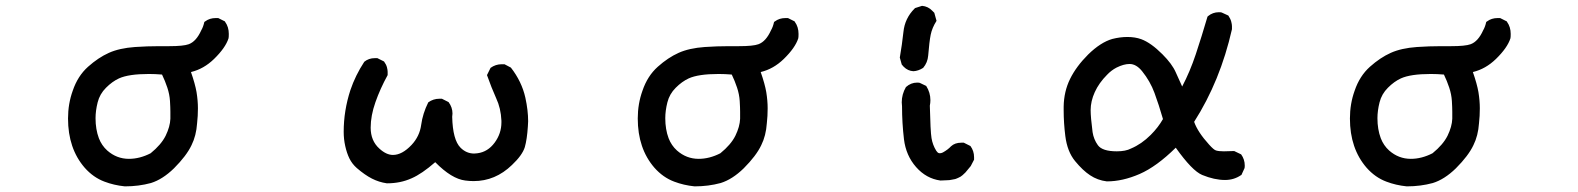

<svg xmlns="http://www.w3.org/2000/svg" viewBox="-20 -623 5540 674"><path d="M538.1 -460.9H573.2Q624 -460.9 642.6 -467.8Q668.9 -477.5 686.5 -516.6Q693.4 -528.3 697.3 -545.9L700.2 -547.9Q715.8 -559.6 737.3 -559.6Q740.2 -559.6 746.1 -559.6L769.5 -547.9L770.5 -545.9Q783.2 -528.3 783.2 -503.9Q783.2 -492.2 782.2 -488.3Q771.5 -455.1 731.4 -416Q695.3 -380.9 650.4 -370.1Q665 -328.1 669.9 -299.8Q674.8 -269.5 674.8 -242.7Q674.8 -215.8 671.9 -190.4Q668.9 -146.5 652.3 -113.3Q634.8 -76.2 590.8 -32.2Q550.8 6.8 509.8 19.5Q466.8 31.2 418.9 31.2H418Q379.9 27.3 346.7 14.6Q307.6 0 277.3 -34.2Q218.8 -101.6 218.8 -207Q218.8 -258.8 235.4 -304.7Q252.9 -356.4 289.1 -388.7Q325.2 -420.9 362.3 -437.5Q399.4 -454.1 454.1 -458Q497.1 -460.9 538.1 -460.9ZM548.8 -361.3Q524.4 -363.3 502.9 -363.3Q431.6 -363.3 397.5 -347.7Q374 -336.9 352.1 -314.9Q330.1 -293 322.8 -263.7Q315.4 -234.4 315.4 -208Q315.4 -168.9 327.1 -137.7Q336.9 -112.3 356.4 -94.7Q389.6 -65.4 432.6 -65.4Q470.7 -65.4 508.8 -85Q545.9 -115.2 561.5 -146.5Q577.1 -178.7 578.1 -206.1Q578.1 -215.8 578.1 -230.5Q578.1 -245.1 576.7 -268.6Q575.2 -292 567.4 -315.4Q559.6 -338.9 548.8 -361.3Z M1186.5 -160.2Q1186.5 -234.4 1210 -306.6Q1227.5 -358.4 1258.8 -406.2Q1274.4 -418.9 1295.9 -418.9Q1299.8 -418.9 1304.7 -418.9L1328.1 -407.2Q1335.9 -396.5 1338.4 -386.7Q1340.8 -377 1340.8 -371.1Q1340.8 -365.2 1340.8 -359.4Q1314.5 -311.5 1297.9 -264.2Q1281.2 -216.8 1281.2 -174.8Q1281.2 -128.9 1311.5 -101.6Q1335.9 -79.1 1359.4 -79.1Q1391.6 -79.1 1424.8 -114.3Q1453.1 -144.5 1458.5 -184.6Q1463.9 -224.6 1483.4 -263.7Q1501 -276.4 1522.5 -276.4Q1525.4 -276.4 1531.2 -276.4L1554.7 -264.6Q1568.4 -246.1 1568.4 -224.6Q1568.4 -219.7 1567.4 -212.9Q1569.3 -131.8 1596.7 -104.5Q1617.2 -84 1644.5 -84Q1650.4 -84 1656.2 -85Q1692.4 -89.8 1716.3 -122.1Q1740.2 -154.3 1740.2 -193.4Q1740.2 -196.3 1740.2 -199.2Q1738.3 -243.2 1721.7 -278.3Q1705.1 -315.4 1689.5 -359.4L1702.1 -384.8Q1719.7 -397.5 1741.2 -397.5Q1745.1 -397.5 1751 -397.5L1773.4 -385.7Q1811.5 -336.9 1824.2 -280.3Q1834 -235.4 1834 -197.3Q1834 -188.5 1833 -178.7Q1830.1 -133.8 1822.3 -106.4Q1813.5 -78.1 1777.3 -43.9Q1718.8 12.7 1642.6 12.7Q1627.9 12.7 1613.3 10.7Q1565.4 4.9 1507.8 -53.7Q1460.9 -12.7 1424.8 2.9Q1385.7 20.5 1338.9 20.5H1337.9Q1310.5 16.6 1285.6 3.9Q1260.7 -8.8 1232.4 -33.2Q1215.8 -47.9 1206.5 -66.9Q1197.3 -85.9 1191.9 -110.4Q1186.5 -134.8 1186.5 -160.2Z M2538.1 -460.9H2573.2Q2624 -460.9 2642.6 -467.8Q2668.9 -477.5 2686.5 -516.6Q2693.4 -528.3 2697.3 -545.9L2700.2 -547.9Q2715.8 -559.6 2737.3 -559.6Q2740.2 -559.6 2746.1 -559.6L2769.5 -547.9L2770.5 -545.9Q2783.2 -528.3 2783.2 -503.9Q2783.2 -492.2 2782.2 -488.3Q2771.5 -455.1 2731.4 -416Q2695.3 -380.9 2650.4 -370.1Q2665 -328.1 2669.9 -299.8Q2674.8 -269.5 2674.8 -242.7Q2674.8 -215.8 2671.9 -190.4Q2668.9 -146.5 2652.3 -113.3Q2634.8 -76.2 2590.8 -32.2Q2550.8 6.8 2509.8 19.5Q2466.8 31.2 2418.9 31.2H2418Q2379.9 27.3 2346.7 14.6Q2307.6 0 2277.3 -34.2Q2218.8 -101.6 2218.8 -207Q2218.8 -258.8 2235.4 -304.7Q2252.9 -356.4 2289.1 -388.7Q2325.2 -420.9 2362.3 -437.5Q2399.4 -454.1 2454.1 -458Q2497.1 -460.9 2538.1 -460.9ZM2548.8 -361.3Q2524.4 -363.3 2502.9 -363.3Q2431.6 -363.3 2397.5 -347.7Q2374 -336.9 2352.1 -314.9Q2330.1 -293 2322.8 -263.7Q2315.4 -234.4 2315.4 -208Q2315.4 -168.9 2327.1 -137.7Q2336.9 -112.3 2356.4 -94.7Q2389.6 -65.4 2432.6 -65.4Q2470.7 -65.4 2508.8 -85Q2545.9 -115.2 2561.5 -146.5Q2577.1 -178.7 2578.1 -206.1Q2578.1 -215.8 2578.1 -230.5Q2578.1 -245.1 2576.7 -268.6Q2575.2 -292 2567.4 -315.4Q2559.6 -338.9 2548.8 -361.3Z M3145.5 -263.7Q3145.5 -292 3160.2 -317.4Q3177.7 -333 3199.2 -333Q3207 -333 3209 -332L3231.4 -321.3Q3246.1 -297.9 3246.1 -271.5Q3246.1 -261.7 3244.1 -252Q3246.1 -162.1 3250 -138.2Q3253.9 -114.3 3266.6 -93.8Q3268.6 -90.8 3271.5 -87.9Q3274.4 -85 3279.3 -85Q3284.2 -85 3290 -87.9Q3307.6 -97.7 3318.4 -109.4Q3332 -122.1 3354.5 -122.1Q3357.4 -122.1 3363.3 -122.1L3386.7 -110.4Q3399.4 -92.8 3399.4 -71.3Q3399.4 -68.4 3399.4 -62.5L3387.7 -40L3369.1 -17.6Q3357.4 -5.9 3352.1 -2.9Q3346.7 0 3343.3 1.5Q3339.8 2.9 3336.4 4.4Q3333 5.9 3329.1 6.3Q3325.2 6.8 3321.3 7.8Q3317.4 8.8 3312.5 9.3Q3307.6 9.8 3302.7 9.8Q3293.9 10.7 3282.2 10.7H3281.2Q3231.4 3.9 3195.8 -36.6Q3160.2 -77.1 3153.3 -134.3Q3146.5 -191.4 3146.5 -250Q3145.5 -257.8 3145.5 -263.7ZM3220.7 -384.8Q3204.1 -374 3186.5 -373Q3167 -374 3152.3 -388.7L3145.5 -396.5L3138.7 -420.9Q3146.5 -465.8 3151.4 -510.7Q3156.2 -558.6 3190.4 -592.8L3192.4 -594.7L3216.8 -602.5Q3238.3 -600.6 3252.9 -585L3259.8 -578.1L3267.6 -549.8Q3252 -525.4 3247.1 -501Q3242.2 -476.6 3238.3 -427.7Q3236.3 -403.3 3220.7 -384.8Z M3713.9 -236.3Q3713.9 -243.2 3713.9 -249Q3714.8 -301.8 3736.3 -345.7Q3757.8 -389.6 3799.8 -431.6Q3843.8 -474.6 3884.8 -486.3Q3912.1 -493.2 3937.5 -493.2Q3964.8 -493.2 3986.3 -485.4Q4020.5 -472.7 4060.5 -432.6Q4094.7 -398.4 4107.4 -369.1Q4118.2 -344.7 4129.9 -319.3Q4157.2 -371.1 4177.7 -432.6Q4198.2 -494.1 4218.8 -564.5L4220.7 -566.4Q4237.3 -580.1 4258.8 -580.1Q4266.6 -580.1 4268.6 -579.1L4292 -568.4Q4299.8 -556.6 4302.2 -546.9Q4304.7 -537.1 4304.7 -531.2Q4304.7 -525.4 4304.7 -520.5Q4263.7 -338.9 4171.9 -195.3Q4184.6 -159.2 4224.6 -115.2Q4241.2 -96.7 4249 -94.7Q4258.8 -91.8 4276.4 -91.8Q4293.9 -91.8 4312.5 -92.8L4336.9 -81.1Q4349.6 -63.5 4349.6 -42Q4349.6 -34.2 4348.6 -32.2L4337.9 -8.8L4335.9 -7.8Q4311.5 8.8 4280.3 8.8Q4243.2 8.8 4200.2 -8.8Q4165 -23.4 4107.4 -104.5Q4040 -38.1 3980.5 -12.2Q3920.9 13.7 3866.2 13.7H3865.2Q3833 9.8 3806.6 -7.8Q3781.2 -24.4 3753.9 -57.6Q3726.6 -90.8 3719.7 -145.5Q3713.9 -191.4 3713.9 -236.3ZM3989.3 -373Q3968.8 -398.4 3945.3 -398.4Q3924.8 -398.4 3899.4 -385.7Q3880.9 -376 3866.2 -360.4Q3837.9 -332 3823.2 -299.8Q3808.6 -267.6 3808.6 -236.3Q3808.6 -211.9 3815.4 -159.2Q3819.3 -133.8 3834 -113.3Q3849.6 -91.8 3900.4 -91.8Q3931.6 -91.8 3950.2 -101.6Q3987.3 -117.2 4019.5 -149.4Q4045.9 -175.8 4062.5 -205.1Q4047.9 -255.9 4032.7 -296.9Q4017.6 -337.9 3989.3 -373Z M5038.1 -460.9H5073.2Q5124 -460.9 5142.6 -467.8Q5168.9 -477.5 5186.5 -516.6Q5193.4 -528.3 5197.3 -545.9L5200.2 -547.9Q5215.8 -559.6 5237.3 -559.6Q5240.2 -559.6 5246.1 -559.6L5269.5 -547.9L5270.5 -545.9Q5283.2 -528.3 5283.2 -503.9Q5283.2 -492.2 5282.2 -488.3Q5271.5 -455.1 5231.4 -416Q5195.3 -380.9 5150.4 -370.1Q5165 -328.1 5169.9 -299.8Q5174.8 -269.5 5174.8 -242.7Q5174.8 -215.8 5171.9 -190.4Q5168.9 -146.5 5152.3 -113.3Q5134.8 -76.2 5090.8 -32.2Q5050.8 6.8 5009.8 19.5Q4966.8 31.2 4918.9 31.2H4918Q4879.9 27.3 4846.7 14.6Q4807.6 0 4777.3 -34.2Q4718.8 -101.6 4718.8 -207Q4718.8 -258.8 4735.4 -304.7Q4752.9 -356.4 4789.1 -388.7Q4825.2 -420.9 4862.3 -437.5Q4899.4 -454.1 4954.1 -458Q4997.1 -460.9 5038.1 -460.9ZM5048.8 -361.3Q5024.4 -363.3 5002.9 -363.3Q4931.6 -363.3 4897.5 -347.7Q4874 -336.9 4852.1 -314.9Q4830.1 -293 4822.8 -263.7Q4815.4 -234.4 4815.4 -208Q4815.4 -168.9 4827.1 -137.7Q4836.9 -112.3 4856.4 -94.7Q4889.6 -65.4 4932.6 -65.4Q4970.7 -65.4 5008.8 -85Q5045.9 -115.2 5061.5 -146.5Q5077.1 -178.7 5078.1 -206.1Q5078.1 -215.8 5078.1 -230.5Q5078.1 -245.1 5076.7 -268.6Q5075.2 -292 5067.4 -315.4Q5059.6 -338.9 5048.8 -361.3Z"/></svg>

Font: JasonHandwriting2
Style: SemiBold
Weight: 600
Version: Version 1.04.7